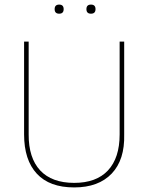

<svg xmlns="http://www.w3.org/2000/svg" viewBox="-20 -820 652 844"><path d="M240.2 -799.8Q259.8 -799.8 259.8 -779.8Q259.8 -759.8 240.2 -759.8Q220.2 -759.8 220.2 -779.8Q220.2 -799.8 240.2 -799.8ZM359.9 -779.8Q359.9 -799.8 379.9 -799.8Q399.9 -799.8 399.9 -779.8Q399.9 -759.8 379.9 -759.8Q359.9 -759.8 359.9 -779.8ZM525.9 -229Q528.8 -117.7 471.2 -57.1Q413.1 3.9 306.2 3.9Q197.8 3.9 142.1 -56.2Q85.9 -116.7 85.9 -229V-637.2H106V-229Q105.5 -126 156.7 -70.8Q208 -16.1 306.2 -16.1Q403.3 -16.1 454.6 -70.8Q505.9 -126 505.9 -229V-637.2H525.9Z"/></svg>

Font: Datalegreya
Style: Gradient
Weight: 400
Designer: Figs Lab
Foundry: Figs Lab
Version: Version 1.002;PS 001.002;hotconv 1.0.70;makeotf.lib2.5.58329